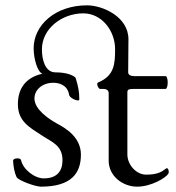

<svg xmlns="http://www.w3.org/2000/svg" viewBox="-20 -685 660 719"><path d="M29 -83C30 -60 35 -36 42 -22C48 -9 113 14 133 14C248 14 283 -37 283 -106C283 -170 228 -204 194 -222C161 -240 109 -276 109 -316C109 -350 140 -375 179 -375C200 -375 233 -368 239 -329C241 -320 261 -309 272 -309C275 -309 277 -310 277 -313C277 -341 273 -362 263 -394C253 -404 228 -414 188 -414C148 -414 137 -463 137 -500C137 -578 212 -635 292 -635C361 -635 411 -570 411 -501C411 -445 408 -401 347 -376C345 -375 344 -373 344 -370C344 -363 350 -353 354 -352H366C382 -352 387 -345 387 -335V-83C387 -27 438 14 494 14C546 14 601 -19 610 -34C611 -36 612 -38 612 -41C612 -48 609 -55 605 -55C604 -55 603 -55 602 -54C586 -42 571 -31 527 -31C491 -31 457 -67 457 -107V-338C457 -352 461 -352 497 -352H600C605 -352 608 -364 608 -376C608 -388 605 -400 600 -400H482C469 -400 460 -405 460 -414L461 -538C461 -622 365 -665 306 -665C187 -665 106 -591 106 -504C106 -466 120 -415 139 -409C76 -395 47 -353 47 -295C47 -231 89 -209 138 -177C174 -153 214 -141 214 -85C214 -47 196 -17 144 -17C109 -17 66 -51 59 -85C58 -90 52 -92 45 -92C37 -92 29 -89 29 -83Z"/></svg>

Font: EB Garamond
Style: Regular
Weight: 400
Designer: Georg Duffner and Octavio Pardo
Foundry: Georg Duffner
Version: Version 1.000;PS 001.000;hotconv 1.0.88;makeotf.lib2.5.64775